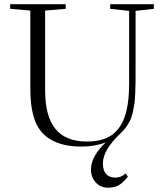

<svg xmlns="http://www.w3.org/2000/svg" viewBox="-20 -683 779 912"><path d="M366.2 13.2Q273.9 13.2 216.8 -22.5Q188.5 -40 169.4 -66.2Q150.4 -92.3 140.9 -125.2Q131.3 -158.2 127.7 -190.7Q124 -223.1 124 -263.7V-632.8L28.3 -641.1V-663.1H292V-641.1L194.3 -632.8V-254.4Q194.3 -130.9 243.2 -70.8Q292 -10.7 392.6 -10.7Q443.8 -10.7 480.5 -25.1Q517.1 -39.6 542.7 -72Q568.4 -104.5 580.8 -157.2Q593.3 -210 593.3 -285.2V-631.3L503.4 -641.1V-663.1H710.9V-641.1L624 -631.3V-356.9Q624 -314 623.8 -292.7Q623.5 -271.5 622.3 -239Q621.1 -206.5 618.4 -189.5Q615.7 -172.4 610.6 -148.9Q605.5 -125.5 597.9 -110.6Q590.3 -95.7 579.1 -79.6Q567.9 -63.5 552.7 -49.8Q468.8 29.8 468.8 92.3Q468.8 160.6 528.8 160.6Q555.7 160.6 577.1 140.6L587.4 156.2Q564.5 185.1 544.2 196.8Q523.9 208.5 493.2 208.5Q457.5 208.5 434.8 183.6Q412.1 158.7 412.1 123Q412.1 59.6 482.4 -6.8Q431.2 13.2 366.2 13.2Z"/></svg>

Font: Elstob Light
Style: Regular
Weight: 300
Designer: Peter S. Baker
Version: Version 1.015